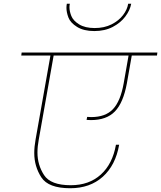

<svg xmlns="http://www.w3.org/2000/svg" viewBox="-20 -1019 856 1020"><path d="M677 -999Q671 -965 646 -931.5Q621 -898 579 -876Q537 -854 481 -854Q425 -854 389.5 -876Q354 -898 343.5 -926Q333 -954 333 -977Q333 -988 335 -999H351Q349 -990 349 -980Q349 -959 359 -934Q369 -909 400.5 -889.5Q432 -870 483 -870Q534 -870 572.5 -889.5Q611 -909 633.5 -938.5Q656 -968 661 -999ZM443 -398Q451 -397 465 -397Q540 -397 580 -439Q620 -481 637 -576L663 -724H265L186 -278Q179 -241 179 -209Q179 -143 214 -89Q249 -35 356 -35Q453 -35 515.5 -91.5Q578 -148 596 -250H613Q594 -141 526 -80Q458 -19 353 -19Q237 -19 199.5 -77Q162 -135 162 -206Q162 -239 169 -278L248 -724H93L95 -740H816L814 -724H680L654 -576Q635 -473 590.5 -427Q546 -381 463 -381L440 -382Z"/></svg>

Font: Fz Poppins Thin
Style: Italic
Weight: 100
Italic angle: -10°
Designer: Ninad Kale (Devanagari), Jonny Pinhorn (Latin)
Foundry: Indian Type Foundry
Version: Vit hóa bi Vntype.Com & FontZin.Com